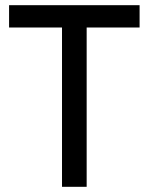

<svg xmlns="http://www.w3.org/2000/svg" viewBox="-20 -720 573 740"><path d="M219 0V-614H15V-700H518V-614H314V0Z"/></svg>

Font: Cabin Resolve
Style: Regular-Resolve
Weight: 400
Designer: Pablo Impallari
Foundry: Pablo Impallari. http://www.impallari.com Igino Marini. http://www.ikern.com
Version: Version 3.001